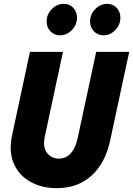

<svg xmlns="http://www.w3.org/2000/svg" viewBox="-20 -970 693 1000"><path d="M275 10Q198 10 138.5 -23Q79 -56 52 -118Q25 -180 43 -266L136 -700H308L213 -257Q202 -203 225 -173.5Q248 -144 286 -144Q325 -144 349.5 -172.5Q374 -201 384 -248L481 -700H653L553 -235Q528 -120 456.5 -55Q385 10 275 10ZM293 -786Q263 -786 243 -806.5Q223 -827 223 -858Q223 -896 250 -923Q277 -950 313 -950Q342 -950 361.5 -929.5Q381 -909 381 -878Q381 -841 354.5 -813.5Q328 -786 293 -786ZM519 -786Q490 -786 469.5 -806.5Q449 -827 449 -858Q449 -895 476 -922.5Q503 -950 539 -950Q568 -950 587.5 -929.5Q607 -909 607 -878Q607 -841 580.5 -813.5Q554 -786 519 -786Z"/></svg>

Font: Red Hat Mono
Style: Italic
Weight: 400
Italic angle: -12°
Monospace: yes
Designer: Pentagram, MCKL
Foundry: MCKL
Version: Version 1.030